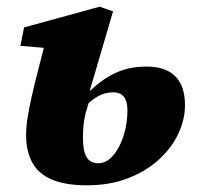

<svg xmlns="http://www.w3.org/2000/svg" viewBox="-20 -538 591 574"><path d="M240 16Q176 16 135.5 -1Q95 -18 76.5 -52Q58 -86 58 -134Q58 -158 62.5 -186.5Q67 -215 75 -250.5Q83 -286 94 -328.5Q105 -371 118 -422L181 -389L41 -401L52 -456L278 -518L318 -504L249 -269L255 -261Q248 -238 241.5 -218.5Q235 -199 231.5 -177.5Q228 -156 228 -126Q228 -86 239 -68Q250 -50 274 -50Q298 -50 318 -73Q338 -96 349.5 -132.5Q361 -169 361 -208Q361 -235 350.5 -248.5Q340 -262 319 -262Q295 -262 274.5 -251Q254 -240 232 -218L216 -264H247Q268 -285 293 -302Q318 -319 348.5 -329Q379 -339 418 -339Q475 -339 504 -310Q533 -281 533 -224Q533 -180 512.5 -137Q492 -94 453.5 -59.5Q415 -25 361 -4.5Q307 16 240 16Z"/></svg>

Font: Source Serif 4 Black
Style: Italic
Weight: 900
Italic angle: -12°
Designer: Frank Grießhammer
Foundry: Adobe Systems Incorporated
Version: Version 4.004;hotconv 1.0.116;makeotfexe 2.5.65601